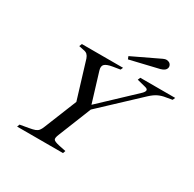

<svg xmlns="http://www.w3.org/2000/svg" viewBox="-182 -1052 1256 1244"><g transform="rotate(30 445.5 -429.5)"><path d="M362 -289 265 -607Q259 -624 249 -633.5Q239 -643 218 -646L185 -653L193 -673H501L493 -655L438 -646Q397 -639 382.5 -625Q368 -611 377 -581L445 -358H438L684 -590Q704 -608 705.5 -620.5Q707 -633 685 -638L622 -654L630 -673H891L883 -654L837 -646Q809 -642 784 -630.5Q759 -619 730 -592L422 -303ZM97 0 104 -19 167 -30Q196 -35 211 -40.5Q226 -46 235 -57Q244 -68 252 -89L352 -337L460 -346L357 -89Q344 -58 351 -48Q358 -38 394 -30L447 -19L440 0ZM501 -736 493 -756 694 -852Q705 -857 713.5 -858.5Q722 -860 731 -857Q745 -854 752 -842Q759 -830 755 -817Q753 -808 743 -800Q733 -792 715 -787Z"/></g></svg>

Font: Ibarra Real Nova Medium
Style: Italic
Weight: 500
Italic angle: -22°
Designer: Jose Maria Ribagorda & Octavio Pardo
Foundry: Octavio Pardo
Version: Version 2.000